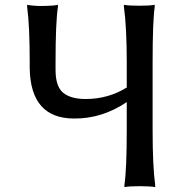

<svg xmlns="http://www.w3.org/2000/svg" viewBox="-20 -767 767 798"><path d="M92.8 -738.3V-747.1L97.7 -746.1L113.3 -744.1Q145.5 -740.2 202.1 -744.1L215.8 -746.1L220.7 -747.1V-738.3Q210.9 -672.9 210.9 -508.8V-476.6Q210.9 -407.2 242.7 -381.3Q274.4 -355.5 335.9 -355.5Q429.7 -355.5 506.8 -403.3V-508.8Q506.8 -652.3 495.1 -738.3V-747.1Q514.6 -743.2 559.6 -743.2Q602.5 -743.2 623 -747.1V-738.3Q614.3 -678.7 614.3 -508.8V-226.6Q614.3 -76.2 625 2V10.7Q605.5 6.8 559.6 6.8Q516.6 6.8 497.1 10.7V2Q506.8 -63.5 506.8 -226.6V-342.8Q404.3 -273.4 288.1 -274.4Q107.4 -274.4 103.5 -482.4V-508.8Q103.5 -659.2 92.8 -738.3Z"/></svg>

Font: GenEi LateMin P v2
Style: Medium
Weight: 500
Designer: o_tamon (Modified)
Foundry: o_tamon / Adobe Systems Incorporated / FONT 910 / Philipp H. Poll
Version: Version 2.1;Original Version 1.004